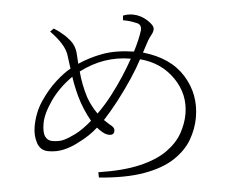

<svg xmlns="http://www.w3.org/2000/svg" viewBox="-54 -824 1108 914"><g transform="rotate(5 500.0 -366.5)"><path d="M553 -550Q424 -550 316 -468Q332 -407 362 -349Q386 -307 418 -276Q450 -321 474 -367Q522 -459 553 -550ZM500 -729 498 -751Q520 -760 544 -760Q582 -760 615.5 -738.5Q649 -717 649 -700Q649 -686 641.5 -673Q634 -660 627 -642L608 -584Q742 -570 814 -489.5Q886 -409 886 -298Q886 -244 866.5 -190.5Q847 -137 798.5 -91Q750 -45 665 -14Q580 17 451 27L446 2Q564 -16 640.5 -49Q717 -82 759.5 -125.5Q802 -169 818.5 -216.5Q835 -264 835 -310Q835 -405 767 -474Q699 -543 597 -551Q569 -463 507 -344Q476 -286 451 -248L480 -229Q505 -218 505 -201Q505 -180 482 -180Q466 -180 449.5 -189.5Q433 -199 421 -209Q389 -167 338 -130Q309 -107 274.5 -92Q240 -77 200 -77Q162 -77 143.5 -111Q125 -145 125 -188Q125 -255 150.5 -312.5Q176 -370 209.5 -413Q243 -456 271 -478L250 -544Q233 -592 159 -645L175 -661Q198 -652 221 -638Q238 -629 260.5 -609.5Q283 -590 293 -557L306 -504Q356 -538 417 -560.5Q478 -583 565 -585Q583 -643 589 -688Q591 -719 562 -722Q536 -729 500 -729ZM283 -440Q226 -383 196 -318Q166 -253 166 -207Q166 -164 179 -145.5Q192 -127 214 -127Q248 -127 270.5 -138Q293 -149 320 -169Q354 -194 390 -239Q347 -291 319 -350Q297 -397 283 -440Z"/></g></svg>

Font: Minh Nguyen ExtraLight
Style: Regular
Weight: 250
Designer: Ryoko NISHIZUKA 西塚涼子 (kana & ideographs); Frank Grießhammer (Latin, Greek & Cyrillic); Wenlong ZHANG 张文龙 (bopomofo); San
Foundry: Adobe
Version: Version 1.100;July 7, 2023;FontCreator 14.0.0.2814 64-bit